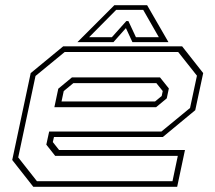

<svg xmlns="http://www.w3.org/2000/svg" viewBox="-20 -718 828 738"><path d="M680 -540 761 -437 730.5 -294.5 606 -191.5H187.5L183 -172L207 -141.5H691L661 0H108L27 -103L98 -437L223 -540ZM665 -518H228.5L116.5 -426L50 -113L122 -21.5H643L663.5 -119H192L158 -162L169 -212.5H600.5L710.5 -303L737 -427ZM595 -420.5 629 -378 621 -340 580 -306H189L204 -377L256.5 -420.5ZM581 -398.5H262L225 -368L216.5 -328H576L601.5 -349L605.5 -368ZM419.5 -698H545.5L627.5 -556H489L464 -610L416 -556H277.5ZM426.5 -680 322.5 -575H410L465.5 -637H473.5L502.5 -575H590.5L530.5 -680Z"/></svg>

Font: Tourney Expanded ExtraLight
Style: Italic
Weight: 200
Width: 7
Italic angle: -12°
Designer: Tyler Finck
Foundry: Etcetera Type Co
Version: Version 1.010; ttfautohint (v1.8.3)